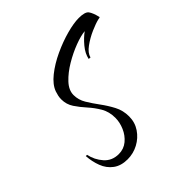

<svg xmlns="http://www.w3.org/2000/svg" viewBox="-148 -627 752 752"><g transform="rotate(-45 228.0 -251.5)"><path d="M140 12Q104 12 80.5 -5.5Q57 -23 46 -52Q35 -81 33 -113H40Q47 -79 70 -53Q93 -27 130 -27Q158 -27 178.5 -44Q199 -61 210 -86.5Q221 -112 221 -137Q221 -171 206 -196.5Q191 -222 171.5 -243.5Q152 -265 137 -287.5Q122 -310 122 -338Q122 -348 124 -357Q126 -366 129 -375Q139 -403 171 -428.5Q203 -454 245 -473.5Q287 -493 327.5 -504Q368 -515 396 -515Q430 -515 439.5 -502.5Q449 -490 456 -461Q457 -459 453 -458Q449 -457 447 -457Q429 -453 400.5 -440.5Q372 -428 348 -410.5Q324 -393 319 -373L310 -374Q315 -399 335 -423Q355 -447 376 -462Q353 -460 318.5 -447Q284 -434 249.5 -413.5Q215 -393 191.5 -368Q168 -343 168 -316Q168 -289 182.5 -265Q197 -241 215.5 -216Q234 -191 248.5 -163.5Q263 -136 263 -103Q263 -70 245.5 -44Q228 -18 200 -3Q172 12 140 12Z"/></g></svg>

Font: Caramel
Style: Regular
Weight: 400
Designer: Robert E. Leuschke
Foundry: Robert E. Leuschke
Version: Version 1.010